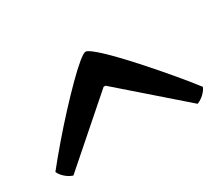

<svg xmlns="http://www.w3.org/2000/svg" viewBox="-74 -873 753 659"><g transform="rotate(-30 303.0 -543.0)"><path d="M58.5 -369.5Q43 -374.5 29.8 -386.2Q16.5 -398 11 -411Q42 -450 78.5 -492.5Q115 -535 151.8 -574.8Q188.5 -614.5 220.8 -646.8Q253 -679 276 -698Q299 -717 307 -717Q315 -717 337.5 -698.2Q360 -679.5 391.2 -647.2Q422.5 -615 458 -575Q493.5 -535 529.5 -492.5Q565.5 -450 595.5 -411Q590.5 -398.5 578.2 -387Q566 -375.5 551 -369.5L308 -581.5H300.5Z"/></g></svg>

Font: Texturina Medium
Style: Regular
Weight: 500
Designer: Guillermo Torres Carreño
Foundry: Omnibus-Type
Version: Version 1.003